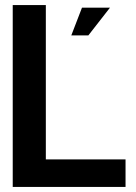

<svg xmlns="http://www.w3.org/2000/svg" viewBox="-20 -734 533 754"><path d="M473 0H30V-714H160V-108H473ZM302 -704H412L327 -595H260Z"/></svg>

Font: Non Bureau Medium
Style: Regular
Weight: 500
Designer: Jona Saucedo
Foundry: Non Foundry
Version: Version 1.000; ttfautohint (v1.8.4)